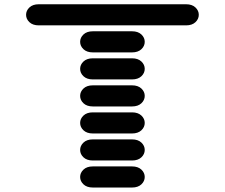

<svg xmlns="http://www.w3.org/2000/svg" viewBox="-20 -881 1040 888"><path d="M409.2 -13.7H590.8Q618.2 -13.7 633.8 -28.3Q649.4 -43 649.4 -62.5Q649.4 -82 633.8 -96.7Q618.2 -111.3 590.8 -111.3H409.2Q381.8 -111.3 366.2 -96.7Q350.6 -82 350.6 -62.5Q350.6 -43 366.2 -28.3Q381.8 -13.7 409.2 -13.7ZM409.2 -138.7H590.8Q618.2 -138.7 633.8 -153.3Q649.4 -168 649.4 -187.5Q649.4 -207 633.8 -221.7Q618.2 -236.3 590.8 -236.3H409.2Q381.8 -236.3 366.2 -221.7Q350.6 -207 350.6 -187.5Q350.6 -168 366.2 -153.3Q381.8 -138.7 409.2 -138.7ZM409.2 -263.7H590.8Q618.2 -263.7 633.8 -278.3Q649.4 -293 649.4 -312.5Q649.4 -332 633.8 -346.7Q618.2 -361.3 590.8 -361.3H409.2Q381.8 -361.3 366.2 -346.7Q350.6 -332 350.6 -312.5Q350.6 -293 366.2 -278.3Q381.8 -263.7 409.2 -263.7ZM409.2 -388.7H590.8Q618.2 -388.7 633.8 -403.3Q649.4 -418 649.4 -437.5Q649.4 -457 633.8 -471.7Q618.2 -486.3 590.8 -486.3H409.2Q381.8 -486.3 366.2 -471.7Q350.6 -457 350.6 -437.5Q350.6 -418 366.2 -403.3Q381.8 -388.7 409.2 -388.7ZM409.2 -513.7H590.8Q618.2 -513.7 633.8 -528.3Q649.4 -543 649.4 -562.5Q649.4 -582 633.8 -596.7Q618.2 -611.3 590.8 -611.3H409.2Q381.8 -611.3 366.2 -596.7Q350.6 -582 350.6 -562.5Q350.6 -543 366.2 -528.3Q381.8 -513.7 409.2 -513.7ZM409.2 -638.7H590.8Q618.2 -638.7 633.8 -653.3Q649.4 -668 649.4 -687.5Q649.4 -707 633.8 -721.7Q618.2 -736.3 590.8 -736.3H409.2Q381.8 -736.3 366.2 -721.7Q350.6 -707 350.6 -687.5Q350.6 -668 366.2 -653.3Q381.8 -638.7 409.2 -638.7ZM159.2 -763.7H840.8Q868.2 -763.7 883.8 -778.3Q899.4 -793 899.4 -812.5Q899.4 -832 883.8 -846.7Q868.2 -861.3 840.8 -861.3H159.2Q131.8 -861.3 116.2 -846.7Q100.6 -832 100.6 -812.5Q100.6 -793 116.2 -778.3Q131.8 -763.7 159.2 -763.7Z"/></svg>

Font: Sixtyfour Convergence
Style: Regular
Weight: 400
Designer: Jens Kutilek
Foundry: Jens Kutilek
Version: Version 2.001